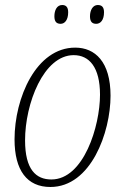

<svg xmlns="http://www.w3.org/2000/svg" viewBox="-20 -736 496 766"><path d="M364 -641C381 -641 395 -656 395 -687C395 -708 386 -716 370 -716C350 -716 339 -695 339 -671C339 -649 348 -641 364 -641ZM222 -641C238 -641 252 -656 252 -687C252 -708 243 -716 228 -716C207 -716 197 -695 197 -671C197 -649 206 -641 222 -641ZM181 10C343 10 421 -208 421 -354C421 -490 359 -546 280 -546C124 -546 38 -345 38 -180C38 -56 88 10 181 10ZM185 -20C124 -20 80 -59 80 -176C80 -323 154 -516 274 -516C336 -516 379 -468 379 -358C379 -233 314 -20 185 -20Z"/></svg>

Font: Noto Serif Condensed ExtraLight
Style: Italic
Weight: 200
Width: 3
Italic angle: -12°
Designer: Monotype Design Team
Foundry: Monotype Imaging Inc.
Version: Version 2.013